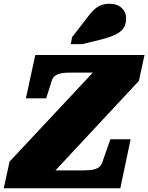

<svg xmlns="http://www.w3.org/2000/svg" viewBox="-63 -1003 790 1023"><path d="M137 -95H363Q392 -95 412.5 -96.5Q433 -98 447 -103Q461 -108 469.5 -116.5Q478 -125 482 -138L525 -261H633L578 0H-43L-12 -142L482 -670L507 -616H312Q292 -616 276 -614.5Q260 -613 247 -608Q234 -603 225.5 -595Q217 -587 213 -573L183 -479H75L125 -710H707L677 -572L170 -28ZM400 -907Q418 -932 435.5 -949Q453 -966 473.5 -974.5Q494 -983 519 -983Q562 -983 585.5 -960.5Q609 -938 609 -904Q609 -875 595.5 -854Q582 -833 553 -819Q524 -805 478 -793L375 -768H314L321 -805Z"/></svg>

Font: Roboto Serif Black
Style: Italic
Weight: 900
Italic angle: -10°
Version: Version 1.008